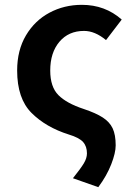

<svg xmlns="http://www.w3.org/2000/svg" viewBox="-20 -573 556 795"><path d="M340 62Q340 33 324 15Q308 -3 265 -16Q170 -46 110.5 -105.5Q51 -165 51 -281Q51 -365 87.5 -426.5Q124 -488 185 -520.5Q246 -553 319 -553Q415 -553 484 -492L419 -407Q373 -445 328 -445Q264 -445 226 -400Q188 -355 188 -281Q188 -213 222 -179Q256 -145 326 -122Q377 -105 405.5 -86.5Q434 -68 446.5 -41.5Q459 -15 459 29Q459 60 440.5 107.5Q422 155 387 202L282 165Q314 125 327 103.5Q340 82 340 62Z"/></svg>

Font: Nebula Sans Semibold
Style: Regular
Weight: 600
Designer: Paul D. Hunt for Adobe (as Source Sans)
Foundry: Nebula Entertainment & Broadcasting LLC
Version: Version 1.010